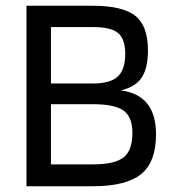

<svg xmlns="http://www.w3.org/2000/svg" viewBox="-20 -647 600 667"><path d="M522 -180Q522 -84 470 -42Q418 0 303 0H72V-627H302Q406 -627 450 -592Q494 -557 494 -472Q494 -411 472.5 -378Q451 -345 400 -333Q461 -325 491.5 -287Q522 -249 522 -180ZM415 -460Q415 -512 390 -532.5Q365 -553 303 -553H157V-357H303Q363 -357 389 -381Q415 -405 415 -460ZM440 -185Q440 -241 409 -263Q378 -285 303 -285H157V-76H303Q378 -76 409 -100Q440 -124 440 -185Z"/></svg>

Font: Blinker
Style: Regular
Weight: 400
Designer: Juergen Huber
Foundry: supertype
Version: Version 1.017;hotconv 1.0.117;makeotfexe 2.5.65602